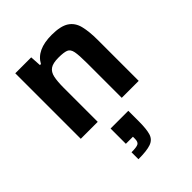

<svg xmlns="http://www.w3.org/2000/svg" viewBox="-232 -636 1057 1057"><g transform="rotate(-45 296.5 -107.0)"><path d="M71 0V-510H195L199 -446H207Q245 -518 362 -518Q431 -518 465.5 -495.5Q500 -473 511 -428.5Q522 -384 522 -319V0H390V-270Q390 -332 384.5 -360Q379 -388 360 -395.5Q341 -403 300 -403Q257 -403 236.5 -389Q216 -375 209.5 -344.5Q203 -314 203 -264V0ZM216 304V250Q255 250 268.5 243Q282 236 282 211V195H227V76H365V159Q365 218 355.5 249.5Q346 281 314 292.5Q282 304 216 304Z"/></g></svg>

Font: Saira SemiBold
Style: Regular
Weight: 600
Designer: Hector Gatti with collaboration of the Omnibus-Type team
Foundry: Omnibus-Type
Version: Version 1.100; ttfautohint (v1.8.3)